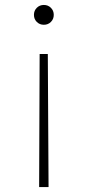

<svg xmlns="http://www.w3.org/2000/svg" viewBox="-20 -545 354 775"><path d="M140 -327H173L176 210H138ZM157 -525Q174 -525 185.5 -513.5Q197 -502 197 -485Q197 -468 185.5 -456.5Q174 -445 157 -445Q140 -445 128.5 -456.5Q117 -468 117 -485Q117 -502 128.5 -513.5Q140 -525 157 -525Z"/></svg>

Font: M PLUS 2 ExtraLight
Style: Regular
Weight: 250
Designer: Coji Morishita
Foundry: UNDERFOREST DESIGN
Version: Version 1.001